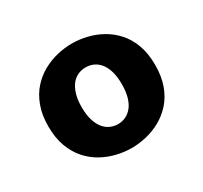

<svg xmlns="http://www.w3.org/2000/svg" viewBox="-115 -667 879 833"><g transform="rotate(-30 325.0 -250.5)"><path d="M327 11Q291.5 11 254 2.2Q216.5 -6.5 181.8 -25.5Q147 -44.5 119.5 -75.2Q92 -106 75.8 -149.5Q59.5 -193 59.5 -251Q59.5 -308.5 75.8 -352Q92 -395.5 119.5 -426Q147 -456.5 181.8 -475.5Q216.5 -494.5 254 -503.2Q291.5 -512 327 -512Q363 -512 400.5 -503.2Q438 -494.5 472.5 -475.5Q507 -456.5 534.8 -426Q562.5 -395.5 578.5 -352Q594.5 -308.5 594.5 -251Q594.5 -193 578.5 -149.5Q562.5 -106 534.8 -75.2Q507 -44.5 472.5 -25.5Q438 -6.5 400.5 2.2Q363 11 327 11ZM327 -108.5Q347.5 -108.5 365.5 -116.8Q383.5 -125 397.5 -142Q411.5 -159 419.5 -186Q427.5 -213 427.5 -251Q427.5 -288.5 419.5 -315.5Q411.5 -342.5 397.5 -359.5Q383.5 -376.5 365.5 -384.5Q347.5 -392.5 327 -392.5Q307 -392.5 288.8 -384.5Q270.5 -376.5 256.8 -359.5Q243 -342.5 234.8 -315.5Q226.5 -288.5 226.5 -251Q226.5 -213 234.8 -186Q243 -159 256.8 -142Q270.5 -125 288.8 -116.8Q307 -108.5 327 -108.5Z"/></g></svg>

Font: Trispace Thin
Style: Bold
Weight: 700
Version: Version 1.210